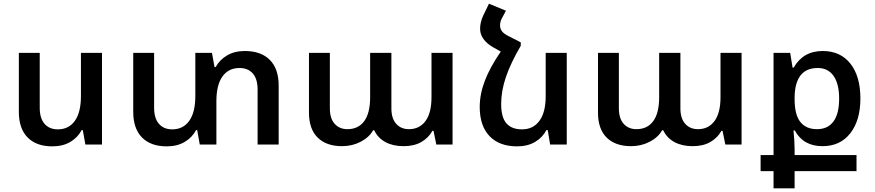

<svg xmlns="http://www.w3.org/2000/svg" viewBox="-20 -782 4736 1039"><path d="M532 0H442L428 -78H422Q401 -38 360.5 -14Q320 10 263 10Q177 10 129.5 -38Q82 -86 82 -177V-496H195V-199Q195 -142 221 -112Q247 -82 293 -82Q352 -82 385 -128Q418 -174 418 -262V-496H532Z M1488 -319V0H1374V-297Q1374 -355 1348 -384.5Q1322 -414 1276 -414Q1217 -414 1184 -368.5Q1151 -323 1151 -235V0H1061L1047 -78H1041Q1020 -38 979.5 -14Q939 10 882 10Q796 10 748.5 -38Q701 -86 701 -177V-496H814V-199Q814 -142 840 -112Q866 -82 912 -82Q971 -82 1004 -128Q1037 -174 1037 -262V-496H1127L1141 -419H1147Q1168 -458 1208.5 -482Q1249 -506 1305 -506Q1392 -506 1440 -458Q1488 -410 1488 -319Z M1652 -172V-496H1765V-196Q1765 -141 1791 -112Q1817 -83 1860 -83Q1919 -83 1951 -126.5Q1983 -170 1983 -256V-496H2098V-196Q2098 -141 2124 -112Q2150 -83 2193 -83Q2250 -83 2282.5 -127Q2315 -171 2315 -256V-496H2429V0H2341L2326 -74H2320Q2299 -36 2260 -13.5Q2221 9 2164 9Q2107 9 2066 -13Q2025 -35 2005 -77H1999Q1978 -39 1932 -15Q1886 9 1831 9Q1746 9 1699 -37.5Q1652 -84 1652 -172Z M3047 -496V0H2957L2944 -78H2937Q2916 -38 2875.5 -14Q2835 10 2778 10Q2682 10 2629 -45.5Q2576 -101 2576 -203Q2576 -272 2603.5 -344.5Q2631 -417 2690 -503L2647 -527Q2614 -546 2596 -571.5Q2578 -597 2578 -626Q2578 -661 2595 -698L2626 -762L2718 -724L2697 -685Q2686 -666 2686 -644Q2686 -626 2697 -612Q2708 -598 2735 -585L2798 -553V-534Q2744 -442 2718 -366Q2692 -290 2692 -219Q2692 -147 2720.5 -114.5Q2749 -82 2805 -82Q2865 -82 2899 -128Q2933 -174 2933 -262V-496Z M3216 -172V-496H3329V-196Q3329 -141 3355 -112Q3381 -83 3424 -83Q3483 -83 3515 -126.5Q3547 -170 3547 -256V-496H3662V-196Q3662 -141 3688 -112Q3714 -83 3757 -83Q3814 -83 3846.5 -127Q3879 -171 3879 -256V-496H3993V0H3905L3890 -74H3884Q3863 -36 3824 -13.5Q3785 9 3728 9Q3671 9 3630 -13Q3589 -35 3569 -77H3563Q3542 -39 3496 -15Q3450 9 3395 9Q3310 9 3263 -37.5Q3216 -84 3216 -172Z M4166 144H4096V57H4166V-496H4256L4269 -416H4275Q4326 -506 4432 -506Q4528 -506 4582 -437.5Q4636 -369 4636 -249Q4636 -131 4581.5 -61Q4527 9 4431 9Q4327 9 4281 -76H4274Q4280 -16 4280 26V57H4615V144H4280V237H4166ZM4521 -248Q4521 -328 4491 -371Q4461 -414 4405 -414Q4342 -414 4311 -372.5Q4280 -331 4280 -252V-245Q4280 -161 4311 -122Q4342 -83 4401 -83Q4460 -83 4490.5 -125Q4521 -167 4521 -248Z"/></svg>

Font: Noto Sans Armenian Medium
Style: Regular
Weight: 500
Designer: Monotype Design team
Foundry: Monotype Imaging Inc.
Version: Version 1.000